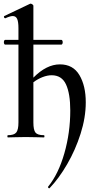

<svg xmlns="http://www.w3.org/2000/svg" viewBox="-20 -745 518 1041"><path d="M445 -190Q445 -108 417 -20Q389 68 344 145.5Q299 223 249 275L247 276Q244 276 241.5 272.5Q239 269 241 267Q297 198 329 86Q361 -26 361 -146Q361 -237 338 -287Q315 -337 260 -337Q237 -337 211 -327Q185 -317 161 -299V-81Q161 -40 172.5 -26Q184 -12 218 -12Q221 -12 221 -6Q221 0 218 0Q192 0 177 -1L120 -2L63 -1Q48 0 23 0Q20 0 20 -6Q20 -12 23 -12Q56 -12 68 -26.5Q80 -41 80 -81V-503H8Q5 -503 3 -507Q1 -511 1 -516Q1 -521 3 -525Q5 -529 8 -529H80V-592Q80 -627 73 -642.5Q66 -658 49 -658Q35 -658 9 -646H8Q4 -646 2 -651Q0 -656 3 -658L144 -725H146Q151 -725 156 -721Q161 -717 161 -714V-529H312Q316 -529 318 -525Q320 -521 320 -516Q320 -511 318 -507Q316 -503 312 -503H161V-324Q232 -396 305 -396Q376 -396 410.5 -338Q445 -280 445 -190Z"/></svg>

Font: Cormorant Garamond SemiBold
Style: Regular
Weight: 600
Designer: Christian Thalmann (Catharsis Fonts)
Version: Version 3.000